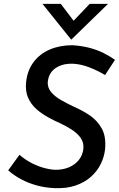

<svg xmlns="http://www.w3.org/2000/svg" viewBox="-20 -959 610 985"><path d="M519 -574Q483 -596 439.5 -613Q396 -630 355 -632Q322 -633 298.5 -625.5Q275 -618 259 -605Q243 -592 235 -575Q227 -558 225 -540Q223 -510 242 -487Q261 -464 293.5 -445.5Q326 -427 362 -410Q404 -392 442 -366Q480 -340 502.5 -299Q525 -258 519 -193Q515 -155 497 -118Q479 -81 446.5 -52Q414 -23 367 -7Q320 9 258 6Q212 4 169.5 -7.5Q127 -19 90 -38.5Q53 -58 22 -85L80 -165Q102 -145 132 -128Q162 -111 195.5 -100.5Q229 -90 261 -88Q300 -87 332 -100Q364 -113 384.5 -138.5Q405 -164 408 -198Q410 -229 393.5 -252Q377 -275 349.5 -293Q322 -311 290 -326Q258 -340 225.5 -358Q193 -376 166 -400Q139 -424 124 -458Q109 -492 114 -538Q120 -597 152 -640Q184 -683 235.5 -705Q287 -727 351 -727Q400 -724 439.5 -713.5Q479 -703 511 -687Q543 -671 570 -652ZM292 -939 367 -840 339 -833 440 -939H534L346 -756H345L198 -939Z"/></svg>

Font: Josefin Sans Medium
Style: Italic
Weight: 500
Italic angle: -7°
Designer: Santiago Orozco
Foundry: Typemade
Version: Version 2.000